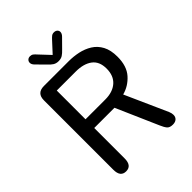

<svg xmlns="http://www.w3.org/2000/svg" viewBox="-224 -894 1013 1013"><g transform="rotate(-45 282.0 -388.0)"><path d="M156 -554V-339.5H303.5Q359 -339.5 391.5 -368Q424 -396.5 424 -450Q424 -503.5 390 -528.8Q356 -554 298 -554ZM71.5 -47.5V-565Q71.5 -619 125 -619H310Q346 -619 381 -611.5Q416 -604 445.2 -585.8Q474.5 -567.5 491.8 -535.2Q509 -503 509 -453.5Q509 -383.5 473.8 -344Q438.5 -304.5 389 -291.5L495 -54.5Q498 -47.5 499.5 -40.8Q501 -34 501 -28Q501 -12 490.8 -2.8Q480.5 6.5 462.5 6.5Q439.5 6.5 429.5 -5.2Q419.5 -17 410 -39.5L307 -274.5H156V-47.5Q156 6.5 113.5 6.5Q71.5 6.5 71.5 -47.5ZM376.5 -735 329.5 -687.5Q315 -672 302.8 -664.2Q290.5 -656.5 273 -656.5Q255.5 -656.5 243 -664.2Q230.5 -672 216.5 -687.5L169.5 -735Q158.5 -746.5 158.5 -758Q158.5 -768.5 165.5 -775.2Q172.5 -782 184 -782Q195 -782 202.5 -776.2Q210 -770.5 218.5 -760.5L273.5 -702L327 -760Q336 -770 343.5 -776Q351 -782 362 -782Q374 -782 381.2 -775.5Q388.5 -769 388.5 -759Q388.5 -754 385.8 -747.8Q383 -741.5 376.5 -735Z"/></g></svg>

Font: Sono
Style: Regular
Weight: 400
Designer: Tyler Finck
Foundry: Tyler Finck
Version: Version 2.112